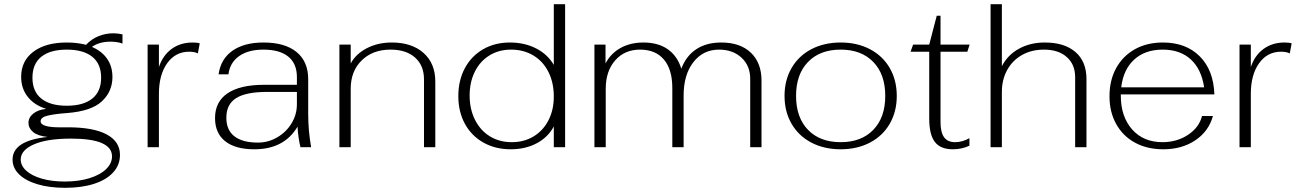

<svg xmlns="http://www.w3.org/2000/svg" viewBox="-20 -703 6204 917"><path d="M508 -504Q454 -504 419 -479Q466 -459 491.5 -422.5Q517 -386 517 -335Q517 -266 466.5 -219Q416 -172 300 -163Q243 -159 208.5 -151Q174 -143 174 -124Q174 -109 197.5 -102Q221 -95 259 -95H304Q426 -95 489.5 -61Q553 -27 553 37Q553 85 520.5 120.5Q488 156 429 175Q370 194 291 194Q216 194 159 177Q102 160 71 129.5Q40 99 40 59Q40 -31 207 -49Q160 -54 138 -72.5Q116 -91 116 -116Q116 -142 139 -160.5Q162 -179 201 -183Q145 -200 113 -240Q81 -280 81 -336Q81 -412 139.5 -456Q198 -500 299 -500Q349 -500 391 -489Q417 -517 451 -530.5Q485 -544 521 -544Q542 -544 565 -539V-495Q540 -504 508 -504ZM299 -466Q220 -466 177.5 -432Q135 -398 135 -332Q135 -266 177.5 -232Q220 -198 299 -198Q378 -198 420.5 -232Q463 -266 463 -332Q463 -398 420.5 -432Q378 -466 299 -466ZM79 59Q79 88 105 112Q131 136 179 150Q227 164 289 164Q356 164 407.5 148Q459 132 487 104.5Q515 77 515 44Q515 -41 319 -41Q205 -41 142 -13.5Q79 14 79 59Z M685 -490H739V-383Q758 -439 800 -469.5Q842 -500 900 -500Q922 -500 934 -496L925 -448Q909 -456 883 -456Q818 -456 778.5 -401Q739 -346 739 -255V0H685Z M1007 -139Q1007 -217 1067 -257.5Q1127 -298 1242 -298H1398V-335Q1398 -399 1357 -432.5Q1316 -466 1238 -466Q1166 -466 1122 -435Q1078 -404 1071 -348H1024Q1034 -421 1090 -460.5Q1146 -500 1238 -500Q1341 -500 1396.5 -454.5Q1452 -409 1452 -324V-160Q1452 -78 1466 0H1415Q1404 -45 1401 -98Q1337 10 1195 10Q1104 10 1055.5 -28.5Q1007 -67 1007 -139ZM1398 -205V-264H1256Q1155 -264 1108 -234.5Q1061 -205 1061 -141Q1061 -82 1099.5 -52Q1138 -22 1212 -22Q1261 -22 1304 -47Q1347 -72 1372.5 -114Q1398 -156 1398 -205Z M1601 -490H1655V-400Q1680 -446 1732.5 -473Q1785 -500 1851 -500Q1947 -500 2003 -450Q2059 -400 2059 -314V0H2005V-324Q2005 -390 1962.5 -428Q1920 -466 1845 -466Q1760 -466 1707.5 -414.5Q1655 -363 1655 -279V0H1601Z M2169 -244Q2169 -319 2200 -377Q2231 -435 2287 -467.5Q2343 -500 2415 -500Q2485 -500 2540 -472Q2595 -444 2625 -393V-683H2679V0H2625V-99Q2597 -47 2543 -18.5Q2489 10 2419 10Q2346 10 2289 -22Q2232 -54 2200.5 -111.5Q2169 -169 2169 -244ZM2625 -242Q2625 -308 2599.5 -359Q2574 -410 2527.5 -438Q2481 -466 2421 -466Q2363 -466 2318 -438.5Q2273 -411 2248 -361Q2223 -311 2223 -247Q2223 -182 2248.5 -131Q2274 -80 2319.5 -52Q2365 -24 2424 -24Q2483 -24 2528.5 -51.5Q2574 -79 2599.5 -128.5Q2625 -178 2625 -242Z M2819 -490H2872V-400Q2897 -448 2944 -474Q2991 -500 3053 -500Q3123 -500 3169 -468Q3215 -436 3234 -375Q3257 -436 3305.5 -468Q3354 -500 3425 -500Q3515 -500 3566 -451.5Q3617 -403 3617 -318V0H3563V-327Q3563 -389 3521.5 -427.5Q3480 -466 3414 -466Q3338 -466 3291.5 -406Q3245 -346 3245 -247V0H3191V-283Q3191 -371 3151 -418.5Q3111 -466 3037 -466Q2963 -466 2918 -414.5Q2873 -363 2873 -279V0H2819Z M3727 -245Q3727 -320 3760.5 -378Q3794 -436 3855 -468Q3916 -500 3995 -500Q4074 -500 4135 -468Q4196 -436 4229.5 -378Q4263 -320 4263 -245Q4263 -170 4229.5 -112Q4196 -54 4135 -22Q4074 10 3995 10Q3916 10 3855 -22Q3794 -54 3760.5 -112Q3727 -170 3727 -245ZM4208 -245Q4208 -348 4151 -407Q4094 -466 3995 -466Q3896 -466 3839 -407Q3782 -348 3782 -245Q3782 -142 3839 -83Q3896 -24 3995 -24Q4094 -24 4151 -83Q4208 -142 4208 -245Z M4418 -137V-456H4329L4341 -490H4418L4454 -628H4472V-490H4611L4600 -456H4472V-120Q4472 -71 4489 -47.5Q4506 -24 4542 -24Q4576 -24 4610 -43V-7Q4573 10 4531 10Q4472 10 4445 -25Q4418 -60 4418 -137Z M4711 -683H4765V-387Q4793 -441 4847 -470.5Q4901 -500 4970 -500Q5064 -500 5116.5 -454.5Q5169 -409 5169 -326V0H5115V-334Q5115 -395 5075 -430.5Q5035 -466 4966 -466Q4907 -466 4861.5 -440.5Q4816 -415 4790.5 -369Q4765 -323 4765 -264V0H4711Z M5721 -149H5773Q5753 -76 5689 -33Q5625 10 5536 10Q5459 10 5401 -21.5Q5343 -53 5311 -110.5Q5279 -168 5279 -243Q5279 -320 5311 -378Q5343 -436 5400.5 -468Q5458 -500 5534 -500Q5644 -500 5710 -434Q5776 -368 5780 -252H5333V-247Q5333 -146 5387 -85Q5441 -24 5532 -24Q5601 -24 5654 -59Q5707 -94 5721 -149ZM5335 -286H5731Q5718 -373 5667 -419.5Q5616 -466 5533 -466Q5449 -466 5397 -418.5Q5345 -371 5335 -286Z M5900 -490H5954V-383Q5973 -439 6015 -469.5Q6057 -500 6115 -500Q6137 -500 6149 -496L6140 -448Q6124 -456 6098 -456Q6033 -456 5993.5 -401Q5954 -346 5954 -255V0H5900Z"/></svg>

Font: Fahkwang ExtraLight
Style: Regular
Weight: 275
Designer: Suppakit Chalermlarp | Katatrad Co.,Ltd.
Foundry: Cadson Demak Co.,Ltd.
Version: Version 1.000; ttfautohint (v1.6)